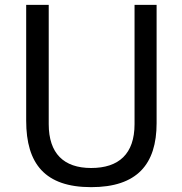

<svg xmlns="http://www.w3.org/2000/svg" viewBox="-20 -762 750 792"><path d="M626 -742H535V-250C535 -127 470 -69 356 -69C243 -69 181 -129 181 -250V-742H88V-264C88 -86 166 10 356 10C545 10 626 -84 626 -254Z"/></svg>

Font: Cheyenne Sans
Style: Regular
Weight: 400
Designer: The Public Sans project authors (U.S. Web Design System), Libre Franklin designed by Pablo Impallari and Rodrigo Fuenzal
Foundry: The Cheyenne Sans Project Authors
Version: Version 2.007